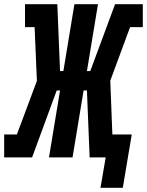

<svg xmlns="http://www.w3.org/2000/svg" viewBox="-48 -755 705 921"><path d="M434 146 459 0H382L369 -321H353L300 0H187L240 -321H224L106 0H-28V-110H33L129 -367L118 -625H72V-735H227L240 -414H256L309 -735H422L369 -414H385L504 -735H637V-625H576L481 -368L491 -110H584L541 146Z"/></svg>

Font: Iosevka Slab XBdEx
Style: Italic
Weight: 800
Width: 7
Italic angle: -9°
Monospace: yes
Designer: Belleve Invis
Foundry: Belleve Invis
Version: Version 11.1.1; ttfautohint (v1.8.3)